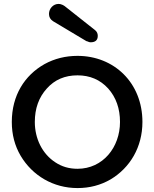

<svg xmlns="http://www.w3.org/2000/svg" viewBox="-20 -940 784 976"><path d="M315 -904C307 -911 294 -920 277 -920C252 -920 229 -898 229 -869C229 -853 236 -841 250 -832L419 -731C426 -730 432 -725 440 -725C465 -725 477 -736 477 -758C477 -770 472 -780 463 -787ZM374 16C436 16 492 1 542 -28C641 -87 704 -192 704 -320C704 -520 559 -656 374 -656C313 -656 257 -642 206 -614C105 -557 40 -455 40 -320C40 -256 55 -199 85 -148C145 -47 251 16 374 16ZM374 -82C331 -82 294 -93 261 -115C195 -158 157 -235 157 -320C157 -388 177 -445 218 -490C258 -535 310 -557 374 -557C437 -557 489 -535 530 -490C570 -445 590 -388 590 -320C590 -191 503 -82 374 -82Z"/></svg>

Font: Dongle
Style: Regular
Weight: 400
Designer: Yanghee Ryu
Foundry: Yanghee Ryu
Version: Version 2.000